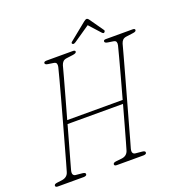

<svg xmlns="http://www.w3.org/2000/svg" viewBox="-148 -973 1038 1100"><g transform="rotate(-20 371.0 -423.0)"><path d="M120.5 -61.5Q116 -44 120.8 -36Q125.5 -28 135 -27L176.5 -23Q195 -21 194 -11Q194 -5 188 -2.5Q182 0 175 0H18Q3 0 3 -9.5Q3 -20 22 -22L50 -25.5Q85.5 -30 94 -61Q97.5 -72 108.8 -112.5Q120 -153 136.5 -211.8Q153 -270.5 171.2 -336.5Q189.5 -402.5 206.5 -464.5Q223.5 -526.5 236.2 -574.2Q249 -622 254 -643Q256.5 -654.5 253.5 -663Q250.5 -671.5 235.5 -673.5L205.5 -678Q186 -680.5 186.5 -690.5Q187 -700 204 -700H364Q378 -700 378 -691.5Q378 -681.5 355 -678.5L317 -673.5Q301.5 -671.5 293.8 -663.5Q286 -655.5 282 -642.5Q276.5 -621.5 263.5 -574Q250.5 -526.5 233.2 -464.8Q216 -403 198 -339H536Q554 -403.5 570.8 -465.2Q587.5 -527 600.2 -574.2Q613 -621.5 618 -642.5Q620.5 -654 617.5 -662.5Q614.5 -671 599.5 -673L569.5 -677.5Q549.5 -680.5 550.5 -690.5Q551 -699.5 563.5 -699.5H728Q743 -699.5 742 -690Q741.5 -685.5 736.8 -682.5Q732 -679.5 719 -678L681 -673Q665.5 -671 657.8 -663Q650 -655 646 -642Q640.5 -620.5 627.2 -572.8Q614 -525 596.8 -462.8Q579.5 -400.5 561 -334.5Q542.5 -268.5 526.2 -210Q510 -151.5 498.8 -111.2Q487.5 -71 484.5 -61Q480 -43.5 484.8 -35.5Q489.5 -27.5 499 -26.5L540.5 -22.5Q559 -20.5 558 -10.5Q558 -4.5 552 -2Q546 0.5 539 0.5H377Q362 0.5 362 -9Q362 -19.5 381 -21.5L414 -25Q449 -28.5 458 -60.5Q461 -70.5 471.8 -108.2Q482.5 -146 497.8 -200.8Q513 -255.5 530 -317H192Q175 -255.5 159.5 -200.8Q144 -146 133.5 -108.5Q123 -71 120.5 -61.5ZM568.5 -737.5Q563 -734 555 -742.5L494 -810L395.5 -742.5Q381.5 -733 375 -739.5Q369.5 -745 377 -751.5L482.5 -837Q494 -846 499 -846Q506.5 -846 513 -837L573 -751.5Q575.5 -748 573.8 -744Q572 -740 568.5 -737.5Z"/></g></svg>

Font: Fraunces 144pt S100 Thin
Style: Italic
Weight: 100
Italic angle: -16°
Version: Version 1.000; ttfautohint (v1.8.3)